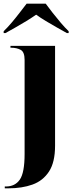

<svg xmlns="http://www.w3.org/2000/svg" viewBox="-43 -786 404 1046"><path d="M-17 240V230H-11Q39 230 65 192.5Q91 155 91 53V-460Q91 -503 69.5 -514.5Q48 -526 18 -526H14V-536H257V8Q257 98 224 148.5Q191 199 134 219.5Q77 240 3 240ZM-23 -616Q-3 -635 19.5 -661.5Q42 -688 63.5 -716Q85 -744 102 -766H206Q222 -744 244 -716Q266 -688 288.5 -661.5Q311 -635 331 -616V-606H321Q298 -619 267.5 -636Q237 -653 206.5 -671.5Q176 -690 154 -706Q131 -690 101 -671.5Q71 -653 40.5 -636Q10 -619 -13 -606H-23Z"/></svg>

Font: Noto Serif Display SemiCondensed ExtraBold
Style: Regular
Weight: 800
Width: 4
Designer: Monotype Design Team
Foundry: Monotype Imaging Inc.
Version: Version 2.009